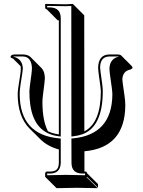

<svg xmlns="http://www.w3.org/2000/svg" viewBox="-20 -710 734 986"><path d="M226.1 -36.1Q250.5 -23.9 282.2 -20V-605.5H276.4L220.2 -662.1Q216.3 -662.6 214.4 -664.1Q212.4 -667 211.9 -669.9V-688L213.9 -689.9Q214.8 -689.9 317.9 -688Q317.9 -688 355 -689.9L356 -688L412.6 -631.3L413.1 -35.6Q497.6 -78.1 498 -242.2Q498 -252.4 487.3 -326.7Q484.4 -348.1 483.9 -362.8Q485.8 -428.7 540 -430.2H585Q597.2 -429.7 601.1 -426.3L657.7 -369.6Q660.2 -365.7 660.6 -361.3Q658.7 -355.5 647.5 -352.5Q608.9 -343.3 608.4 -300.3Q608.4 -293.9 619.1 -220.7Q623.5 -191.4 623.5 -169.4Q622.1 48.3 413.6 66.9V170.9H418Q422.4 171.4 424.8 173.3Q426.8 176.3 426.8 179.2L483.4 235.4V254.4L426.8 198.2L424.8 200.2L481.4 256.3Q480.5 256.3 374.5 254.4L270.5 256.3L213.9 200.2L211.9 197.8V179.2Q213.9 172.4 220.2 170.9H238.8Q277.3 170.9 281.2 137.7Q281.7 132.3 282.2 127V57.6Q224.1 41.5 187.5 5.4L130.9 -50.8Q71.3 -111.8 70.8 -226.1Q70.8 -246.6 83.5 -323.2Q86.9 -344.2 86.9 -356.9Q86.9 -364.3 85.9 -370.1L46.9 -409.2Q38.1 -412.1 35.6 -414.1Q34.2 -416.5 34.2 -418Q35.6 -429.7 54.2 -430.2H99.1Q124 -429.7 137.2 -416.5L193.8 -359.9Q210.4 -342.3 210.4 -306.6Q210.4 -297.9 200.7 -222.2Q197.8 -200.2 197.8 -185.5Q198.2 -89.4 226.1 -36.1ZM292 -8.8 280.8 -10.3Q155.8 -25.9 135.3 -173.3Q130.9 -205.1 130.9 -242.2Q130.9 -253.4 141.6 -330.1Q144 -350.1 144 -362.8Q140.6 -418 99.1 -419.9H54.2Q48.8 -419.9 46.4 -419.4Q48.3 -418.9 49.3 -418.9Q96.2 -407.2 97.2 -356.9Q97.2 -347.7 85.4 -275.4Q81.1 -246.6 81.1 -226.1Q82.5 -17.6 282.7 0.5L292 1.5V127Q290 179.7 238.8 181.2H222.2V189.9Q287.1 188 317.9 188Q353 188 417 189.9V181.2H399.9Q347.7 179.2 347.2 127L346.7 1L356 0.5Q555.7 -19 557.1 -226.1Q557.1 -243.7 545.4 -321.8Q542.5 -343.3 542 -356.9Q543.5 -408.2 588.9 -418.9Q591.8 -419.9 592.3 -419.4Q588.9 -419.9 585 -419.9H540Q494.6 -418 494.1 -362.8Q494.1 -354.5 504.4 -282.2Q507.8 -258.3 507.8 -242.2Q507.8 -60.5 404.8 -21Q383.3 -13.2 357.9 -10.3L346.7 -8.8L346.2 -679.2Q328.1 -678.2 317.9 -678.2Q286.1 -678.2 222.2 -679.7V-671.9H238.8Q291 -669.9 292 -618.2Z"/></svg>

Font: Linux Biolinum Shadow O
Style: Bold
Weight: 700
Designer: Philipp H. Poll
Foundry: Philipp H. Poll
Version: Version 0.9.2